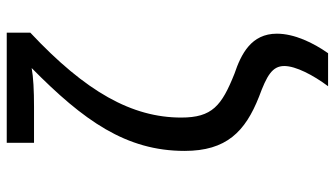

<svg xmlns="http://www.w3.org/2000/svg" viewBox="-232 -568 994 570"><g transform="rotate(-90 265.0 -283.0)"><path d="M294 194H392C423 150 450 94 450 42C450 -34 390 -64 331 -84C236 -122 201 -150 201 -242C201 -388 277 -525 453 -690V-760H126V-679H233C281 -679 321 -681 348 -686C192 -532 102 -406 102 -232C102 -108 159 -52 263 -11C325 12 354 28 354 64C354 98 327 150 294 194Z"/></g></svg>

Font: Noto Sans Mono Condensed Medium
Style: Regular
Weight: 500
Width: 3
Designer: Monotype Design Team
Foundry: Monotype Imaging Inc.
Version: Version 2.014